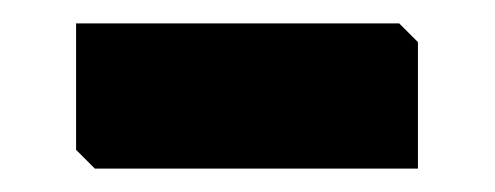

<svg xmlns="http://www.w3.org/2000/svg" viewBox="-20 -452 423 164"><path d="M337 -308H61L45 -324V-432H321L337 -416Z"/></svg>

Font: Chau Philomene One
Style: Regular
Weight: 400
Designer: Vicente Lamonaca
Foundry: TipoType
Version: Version 1.002